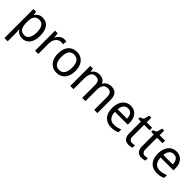

<svg xmlns="http://www.w3.org/2000/svg" viewBox="263 -2025 3632 3632"><g transform="rotate(45 2078.5 -209.5)"><path d="M528 -269Q528 -135 472 -62.5Q416 10 321 10Q220 10 166 -68H160Q166 1 166 20V240H79V-536H150L162 -463H166Q191 -502 228 -524Q265 -546 322 -546Q418 -546 473 -475Q528 -404 528 -269ZM166 -286V-269Q166 -165 197.5 -114Q229 -63 307 -63Q371 -63 404.5 -119.5Q438 -176 438 -270Q438 -365 404.5 -418.5Q371 -472 305 -472Q231 -472 198.5 -426.5Q166 -381 166 -286Z M955 -540 945 -459Q917 -466 891 -466Q852 -466 818.5 -443.5Q785 -421 765 -379.5Q745 -338 745 -286V0H658V-536H729L739 -438H743Q769 -486 808.5 -516Q848 -546 897 -546Q931 -546 955 -540Z M1234 10Q1167 10 1114 -23Q1061 -56 1031.5 -119Q1002 -182 1002 -269Q1002 -401 1064.5 -473.5Q1127 -546 1237 -546Q1306 -546 1359 -513.5Q1412 -481 1441.5 -418.5Q1471 -356 1471 -269Q1471 -137 1407.5 -63.5Q1344 10 1234 10ZM1236 -63Q1309 -63 1345 -117Q1381 -171 1381 -269Q1381 -367 1345 -419.5Q1309 -472 1235 -472Q1092 -472 1092 -269Q1092 -171 1127.5 -117Q1163 -63 1236 -63Z M2327 -349V0H2241V-345Q2241 -472 2140 -472Q2070 -472 2038.5 -428Q2007 -384 2007 -296V0H1920V-345Q1920 -472 1819 -472Q1747 -472 1717 -424Q1687 -376 1687 -278V0H1600V-536H1670L1683 -463H1688Q1711 -504 1750 -525Q1789 -546 1836 -546Q1955 -546 1990 -456H1996Q2020 -500 2063 -523Q2106 -546 2157 -546Q2243 -546 2285 -498.5Q2327 -451 2327 -349Z M2888 -304V-251H2544Q2546 -160 2587 -112.5Q2628 -65 2702 -65Q2748 -65 2785.5 -74Q2823 -83 2865 -102V-25Q2825 -6 2787 2Q2749 10 2698 10Q2587 10 2520.5 -61.5Q2454 -133 2454 -264Q2454 -351 2482 -414.5Q2510 -478 2560.5 -512Q2611 -546 2678 -546Q2775 -546 2831.5 -480Q2888 -414 2888 -304ZM2546 -321H2798Q2797 -392 2767 -433Q2737 -474 2678 -474Q2620 -474 2586 -434Q2552 -394 2546 -321Z M3259 -73V-6Q3245 1 3219.5 5.5Q3194 10 3171 10Q3022 10 3022 -156V-468H2951V-510L3024 -545L3057 -659H3109V-536H3255V-468H3109V-158Q3109 -111 3130 -86.5Q3151 -62 3187 -62Q3205 -62 3225.5 -65Q3246 -68 3259 -73Z M3604 -73V-6Q3590 1 3564.5 5.5Q3539 10 3516 10Q3367 10 3367 -156V-468H3296V-510L3369 -545L3402 -659H3454V-536H3600V-468H3454V-158Q3454 -111 3475 -86.5Q3496 -62 3532 -62Q3550 -62 3570.5 -65Q3591 -68 3604 -73Z M4110 -304V-251H3766Q3768 -160 3809 -112.5Q3850 -65 3924 -65Q3970 -65 4007.5 -74Q4045 -83 4087 -102V-25Q4047 -6 4009 2Q3971 10 3920 10Q3809 10 3742.5 -61.5Q3676 -133 3676 -264Q3676 -351 3704 -414.5Q3732 -478 3782.5 -512Q3833 -546 3900 -546Q3997 -546 4053.5 -480Q4110 -414 4110 -304ZM3768 -321H4020Q4019 -392 3989 -433Q3959 -474 3900 -474Q3842 -474 3808 -434Q3774 -394 3768 -321Z"/></g></svg>

Font: Noto Sans Display
Style: Regular
Weight: 400
Designer: Monotype Design team
Foundry: Monotype Imaging Inc.
Version: Version 1.000